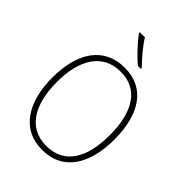

<svg xmlns="http://www.w3.org/2000/svg" viewBox="-269 -1075 1210 1210"><g transform="rotate(45 335.5 -470.0)"><path d="M292 -950H247V-942C279 -897 341 -831 388 -791H415V-799C374 -840 321 -903 292 -950ZM612 -358C612 -581 521 -725 339 -725C157 -725 59 -585 59 -359C59 -152 143 10 336 10C528 10 612 -149 612 -358ZM99 -359C99 -558 177 -689 339 -689C491 -689 572 -569 572 -358C572 -153 497 -26 336 -26C177 -26 99 -157 99 -359Z"/></g></svg>

Font: Noto Sans SemiCondensed ExtraLight
Style: Regular
Weight: 200
Width: 4
Designer: Monotype Design Team
Foundry: Monotype Imaging Inc.
Version: Version 2.013